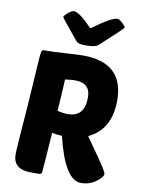

<svg xmlns="http://www.w3.org/2000/svg" viewBox="-103 -1033 823 1113"><g transform="rotate(10 308.5 -477.0)"><path d="M155 0Q51 0 51 -89Q51 -121 71 -377L88 -640Q91 -686 94 -698Q97 -710 107 -710Q153 -710 233 -715Q313 -720 337 -720Q577 -720 577 -497Q577 -326 447 -265L531 -145Q578 -77 578 -65Q578 -46 544 -21Q504 10 452 10Q357 10 297 -240Q261 -242 238 -247Q228 -97 221 -15Q220 0 205 0ZM258 -565Q255 -495 247 -378Q282 -370 308 -370Q407 -370 407 -485Q407 -570 317 -570Q295 -570 258 -565ZM351 -882Q462 -964 496 -964Q508 -964 528 -945Q546 -928 546 -921Q546 -915 414 -795Q397 -780 338 -780Q294 -780 285 -795Q185 -914 185 -921Q185 -927 206 -945Q228 -964 240 -964Q273 -964 351 -882Z"/></g></svg>

Font: PoetsenOne
Style: Regular
Weight: 400
Designer: Rodrigo Fuenzalida, Pablo Impallari
Foundry: Pablo Impallari, Rodrigo Fuenzalida
Version: Version 1.000